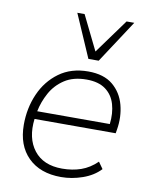

<svg xmlns="http://www.w3.org/2000/svg" viewBox="-85 -812 693 883"><g transform="rotate(10 261.5 -370.5)"><path d="M261 8Q163 8 107 -47.5Q51 -103 51 -200Q51 -277 80 -343.5Q109 -410 165 -451Q221 -492 301 -492Q374 -492 416 -457Q458 -422 472.5 -367Q487 -312 477 -252L474 -234H95Q84 -143 127.5 -87Q171 -31 259 -31Q307 -31 347 -45Q387 -59 421 -92L443 -61Q411 -27 361 -9.5Q311 8 261 8ZM300 -454Q238 -454 197 -427Q156 -400 133 -358Q110 -316 101 -271H440Q446 -322 434 -363.5Q422 -405 389 -429.5Q356 -454 300 -454ZM291 -549 204 -749H238L317 -588L434 -749H470L339 -549Z"/></g></svg>

Font: Nunito Sans ExtraLight
Style: Italic
Weight: 200
Italic angle: -9°
Designer: Vernon Adams
Foundry: Vernon Adams
Version: Version 3.006; ttfautohint (v1.8.3)